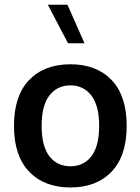

<svg xmlns="http://www.w3.org/2000/svg" viewBox="-20 -806 608 831"><path d="M284.7 -527.8Q397.9 -527.8 463.1 -459.5Q528.3 -391.1 528.3 -261.2Q528.3 -131.3 462.9 -63Q397.5 5.4 284.7 5.4Q171.9 5.4 106.2 -63Q40.5 -131.3 40.5 -261.2Q40.5 -391.1 106 -459.5Q171.4 -527.8 284.7 -527.8ZM284.7 -436.5Q227.5 -436.5 193.8 -392.8Q160.2 -349.1 160.2 -261.2Q160.2 -173.3 193.6 -129.9Q227.1 -86.4 284.7 -86.4Q342.3 -86.4 375.7 -129.9Q409.2 -173.3 409.2 -261.2Q409.2 -349.1 375.2 -392.8Q341.3 -436.5 284.7 -436.5ZM345.7 -618.7H274.4L187 -785.6H272Z"/></svg>

Font: Estedad-FD SemiBold
Style: Regular
Weight: 600
Designer: Amin Abedi
Version: Version 7.3